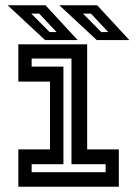

<svg xmlns="http://www.w3.org/2000/svg" viewBox="-20 -708 520 728"><path d="M49.5 0V-141.5H169.5V-398.5H49.5V-540H310.5V-141.5H430.5V0ZM100 -55H380.5V-85.5H251V-486H100V-455.5H220.5V-85.5H100ZM470.5 -556H347L205 -688H348.5ZM390.5 -586.5 324.5 -656.5H294.5L364 -586.5ZM274.5 -556H151L9 -688H152.5ZM194.5 -586.5 128.5 -656.5H98.5L168 -586.5Z"/></svg>

Font: Tourney Condensed SemiBold
Style: Regular
Weight: 600
Width: 3
Designer: Tyler Finck
Foundry: Etcetera Type Co
Version: Version 1.010; ttfautohint (v1.8.3)